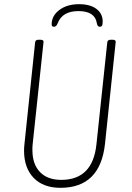

<svg xmlns="http://www.w3.org/2000/svg" viewBox="-20 -892 630 918"><path d="M269 6Q187 6 141 -41.5Q95 -89 95 -172Q95 -180 95.5 -188Q96 -196 97 -204L148 -690Q149 -702 165 -702H173Q190 -702 188 -690L136 -201Q135 -194 135 -187Q135 -180 135 -174Q135 -107 171 -69.5Q207 -32 273 -32Q423 -32 441 -201L493 -690Q494 -702 510 -702H518Q535 -702 533 -690L482 -204Q459 6 269 6ZM238 -764Q227 -764 227 -775Q227 -817 264 -844.5Q301 -872 358 -872Q411 -872 441 -849.5Q471 -827 471 -789Q471 -774 467.5 -769Q464 -764 457 -764Q446 -764 443 -781Q434 -839 355 -839Q278 -839 256 -781Q252 -771 247.5 -767.5Q243 -764 238 -764Z"/></svg>

Font: Asap Condensed Condensed Thin
Style: Italic
Weight: 100
Width: 3
Italic angle: -6°
Designer: Pablo Cosgaya
Foundry: Omnibus-Type
Version: Version 3.001; ttfautohint (v1.8.4.7-5d5b)